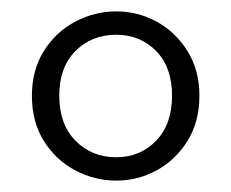

<svg xmlns="http://www.w3.org/2000/svg" viewBox="-20 -787 406 337"><path d="M184 -511Q226 -511 254 -540Q282 -569 282 -619Q282 -669 254 -697.5Q226 -726 184 -726Q141 -726 112.5 -697.5Q84 -669 84 -619Q84 -569 112.5 -540Q141 -511 184 -511ZM184 -470Q146 -470 112 -488Q78 -506 57 -539.5Q36 -573 36 -619Q36 -664 57 -697.5Q78 -731 112 -749Q146 -767 184 -767Q222 -767 255 -749Q288 -731 309 -697.5Q330 -664 330 -619Q330 -573 309 -539.5Q288 -506 255 -488Q222 -470 184 -470Z"/></svg>

Font: Noto Serif TC ExtraLight Black
Style: Regular
Weight: 900
Version: Version 2.003-H1;hotconv 1.1.1;makeotfexe 2.6.0